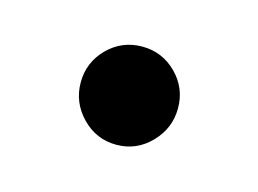

<svg xmlns="http://www.w3.org/2000/svg" viewBox="-36 -365 290 216"><g transform="rotate(15 109.5 -257.0)"><path d="M69.3 -217.3Q52.7 -234.4 52.7 -257.8Q52.7 -281.2 69.3 -297.9Q85.9 -314.5 109.4 -314.5Q132.8 -314.5 149.4 -297.9Q166 -281.2 166 -257.8Q166 -234.4 149.4 -217.3Q132.8 -200.2 109.4 -200.2Q85.9 -200.2 69.3 -217.3Z"/></g></svg>

Font: Amiri
Style: Regular
Weight: 400
Designer: Khaled Hosny
Version: Version 000.108